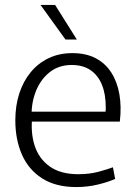

<svg xmlns="http://www.w3.org/2000/svg" viewBox="-20 -746 552 777"><path d="M289 11Q205 11 150 -24.5Q95 -60 68.5 -121Q42 -182 42 -259Q42 -318 58 -367.5Q74 -417 104 -453.5Q134 -490 176.5 -510.5Q219 -531 273 -531Q328 -531 367 -510.5Q406 -490 430 -453Q454 -416 463 -365.5Q472 -315 465 -254H80L111 -277Q103 -211 120 -157.5Q137 -104 181 -72.5Q225 -41 297 -41Q342 -41 379 -51Q416 -61 437 -69L446 -22Q420 -10 377.5 0.5Q335 11 289 11ZM81 -294H407Q408 -299 408 -304Q408 -309 408 -311Q408 -365 392.5 -403Q377 -441 346.5 -462Q316 -483 270 -483Q217 -483 180 -453Q143 -423 124.5 -375Q106 -327 108 -273ZM245 -586 144 -726H203L291 -586Z"/></svg>

Font: Murecho Thin Light
Style: Regular
Weight: 300
Version: Version 1.010